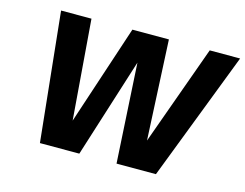

<svg xmlns="http://www.w3.org/2000/svg" viewBox="-97 -854 1283 1007"><g transform="rotate(15 545.0 -350.0)"><path d="M505.4 -700.2H702.1H703.6L730 -158.2L925.3 -700.2H1090.3L820.8 0H606.9L575.7 -540L404.8 0H190.9L118.2 -700.2H283.2L326.2 -158.2Z"/></g></svg>

Font: Fivo Sans
Style: Italic
Weight: 700
Designer: Alexander Slobzheninov
Foundry: Alexander Slobzheninov
Version: 1.0